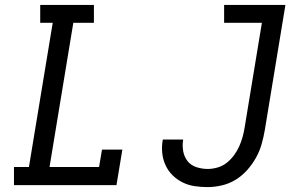

<svg xmlns="http://www.w3.org/2000/svg" viewBox="-20 -755 1240 783"><path d="M37 0V-74H98L195 -662H144V-735H363V-662H279L182 -74H384L396 -145H479L455 0ZM826 8Q799 8 773 4Q747 0 724 -11.5Q701 -23 683 -41Q665 -59 654.5 -82.5Q644 -106 641.5 -132.5Q639 -159 644 -186H727Q723 -162 727 -139Q731 -116 744.5 -98.5Q758 -81 780.5 -73.5Q803 -66 827 -66Q847 -66 867.5 -72Q888 -78 904.5 -91Q921 -104 934 -121.5Q947 -139 955.5 -158Q964 -177 969.5 -197Q975 -217 978 -237L1048 -662H894V-735H1144L1060 -225Q1055 -196 1047 -167.5Q1039 -139 1024 -112Q1009 -85 988 -61.5Q967 -38 941 -22Q915 -6 885 1Q855 8 826 8Z"/></svg>

Font: Iosevka Plex Etoile
Style: Italic
Weight: 400
Italic angle: -9°
Designer: Belleve Invis
Foundry: Belleve Invis
Version: Version 25.1.1; ttfautohint (v1.8.4)